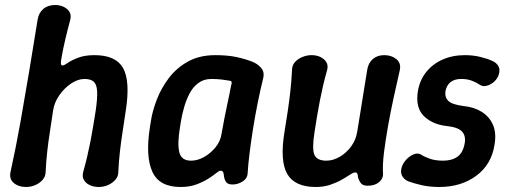

<svg xmlns="http://www.w3.org/2000/svg" viewBox="-20 -733 2029 766"><path d="M84 13Q54 13 35 -3Q16 -19 22 -47Q44 -147 62 -248.5Q80 -350 97 -452Q114 -554 130 -654Q134 -681 152.5 -697Q171 -713 200 -713Q219 -713 234.5 -705.5Q250 -698 257.5 -685Q265 -672 260 -653Q250 -616 241 -578Q232 -540 226 -506Q222 -486 223 -478.5Q224 -471 231 -472Q236 -472 251 -482.5Q266 -493 292.5 -503Q319 -513 357 -513Q442 -513 471 -461.5Q500 -410 482 -293Q476 -251 469.5 -210Q463 -169 458.5 -129Q454 -89 452 -47Q452 -29 440 -15.5Q428 -2 410.5 5.5Q393 13 374 13Q354 13 338 5.5Q322 -2 314.5 -15.5Q307 -29 312 -47Q321 -79 328 -109Q335 -139 341 -169.5Q347 -200 352 -231Q357 -262 362 -293Q369 -342 367.5 -369Q366 -396 354 -407Q342 -418 317 -418Q291 -418 264 -400Q237 -382 217 -353.5Q197 -325 192 -293Q186 -251 179.5 -210Q173 -169 168.5 -129Q164 -89 162 -47Q162 -29 150 -15.5Q138 -2 120.5 5.5Q103 13 84 13Z M700 13Q615 13 587.5 -48.5Q560 -110 578 -225L582 -250Q588 -290 605.5 -335.5Q623 -381 653.5 -421.5Q684 -462 730 -487.5Q776 -513 839 -513Q888 -513 923 -505.5Q958 -498 986 -487Q1007 -479 1021.5 -462.5Q1036 -446 1030 -421Q1018 -372 1007.5 -319.5Q997 -267 989 -216Q981 -165 975.5 -120.5Q970 -76 968 -42Q967 -21 948 -9Q929 3 908 3Q891 3 884 -4.5Q877 -12 874 -27Q873 -39 870.5 -45.5Q868 -52 860 -52Q854 -52 842 -42Q830 -32 810 -19.5Q790 -7 763 3Q736 13 700 13ZM742 -92Q768 -92 794 -106.5Q820 -121 840 -145.5Q860 -170 864 -200Q870 -233 876 -264.5Q882 -296 889 -327.5Q896 -359 902 -392Q909 -410 896 -411Q886 -413 866 -415.5Q846 -418 823 -418Q793 -418 771 -401.5Q749 -385 735.5 -358.5Q722 -332 714 -303Q706 -274 702 -250L698 -225Q687 -158 695.5 -125Q704 -92 742 -92Z M1508 -43Q1510 -22 1493 -7Q1476 8 1447 8Q1428 8 1420 -2Q1412 -12 1408 -27Q1408 -37 1404.5 -41.5Q1401 -46 1395 -45Q1388 -44 1374.5 -35Q1361 -26 1341.5 -15Q1322 -4 1296.5 4.5Q1271 13 1240 13Q1156 13 1126 -39Q1096 -91 1115 -207Q1122 -249 1128 -289.5Q1134 -330 1138.5 -370.5Q1143 -411 1145 -453Q1145 -472 1156.5 -485Q1168 -498 1186 -505.5Q1204 -513 1223 -513Q1243 -513 1258.5 -505.5Q1274 -498 1282 -485Q1290 -472 1285 -453Q1276 -422 1269 -391.5Q1262 -361 1256 -330.5Q1250 -300 1245 -269.5Q1240 -239 1235 -207Q1224 -138 1234.5 -115Q1245 -92 1282 -92Q1309 -92 1335.5 -107.5Q1362 -123 1381 -149Q1400 -175 1405 -207Q1412 -249 1418.5 -289.5Q1425 -330 1431.5 -371Q1438 -412 1445 -454Q1449 -481 1467 -497Q1485 -513 1513 -513Q1542 -513 1561.5 -497Q1581 -481 1575 -453Q1563 -401 1550.5 -343.5Q1538 -286 1528 -229.5Q1518 -173 1512 -125Q1506 -77 1508 -43Z M1732 13Q1693 13 1661 5.5Q1629 -2 1608 -10Q1592 -17 1584 -32Q1576 -47 1584 -70Q1590 -85 1602.5 -98Q1615 -111 1631 -117.5Q1647 -124 1660 -116Q1674 -107 1695.5 -99.5Q1717 -92 1748 -92Q1784 -92 1806 -108.5Q1828 -125 1834 -162Q1839 -191 1823.5 -208Q1808 -225 1764 -230Q1734 -233 1710.5 -243.5Q1687 -254 1670.5 -270.5Q1654 -287 1648 -311.5Q1642 -336 1647 -368Q1654 -412 1679.5 -444.5Q1705 -477 1745 -495Q1785 -513 1835 -513Q1867 -513 1896 -506Q1925 -499 1944 -490Q1961 -483 1969 -468Q1977 -453 1968 -430Q1962 -416 1949 -405Q1936 -394 1920.5 -390.5Q1905 -387 1894 -395Q1881 -404 1862.5 -411Q1844 -418 1820 -418Q1793 -418 1777 -405Q1761 -392 1757 -368Q1754 -345 1768.5 -330.5Q1783 -316 1829 -310Q1871 -306 1901.5 -287Q1932 -268 1946.5 -235.5Q1961 -203 1953 -156Q1941 -77 1880.5 -32Q1820 13 1732 13Z"/></svg>

Font: Winky Sans Medium
Style: Italic
Weight: 500
Italic angle: -8.97852°
Designer: Simon Atzbach
Foundry: typofactur
Version: Version 1.205